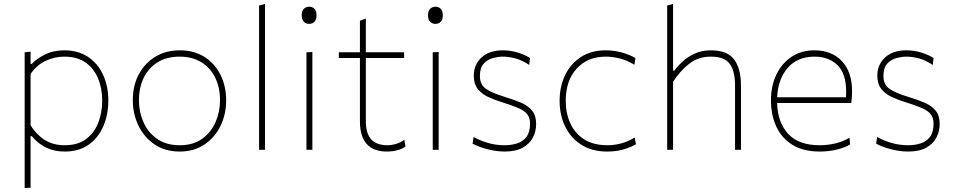

<svg xmlns="http://www.w3.org/2000/svg" viewBox="-20 -759 4839 973"><path d="M105 194V-494L135 -497V-435H141Q163 -460 206.5 -482Q250 -504 306 -504Q375.5 -504 425.5 -471Q475.5 -438 502.2 -380.2Q529 -322.5 529 -249Q529 -179.5 504.2 -120.8Q479.5 -62 430.2 -26.5Q381 9 308 9Q255 9 213.5 -11.2Q172 -31.5 141 -69H135V192ZM308 -23Q375 -23 417 -55Q459 -87 478.5 -138.5Q498 -190 498 -249Q498 -310.5 477.2 -361Q456.5 -411.5 414 -441.8Q371.5 -472 306 -472Q256 -472 210.5 -450.2Q165 -428.5 135 -384V-124Q165 -76 207.2 -49.5Q249.5 -23 308 -23Z M891 9Q816.5 9 763.2 -27.2Q710 -63.5 681.5 -122.8Q653 -182 653 -251Q653 -325 683.2 -382Q713.5 -439 767.2 -471.5Q821 -504 891 -504Q963 -504 1015.8 -470.8Q1068.5 -437.5 1097.2 -380.2Q1126 -323 1126 -251Q1126 -178.5 1096.8 -119.5Q1067.5 -60.5 1014.5 -25.8Q961.5 9 891 9ZM891 -23Q959.5 -23 1004.8 -55.8Q1050 -88.5 1072.5 -140.5Q1095 -192.5 1095 -251Q1095 -316.5 1070.2 -366.2Q1045.5 -416 999.8 -444Q954 -472 891 -472Q823.5 -472 777.2 -442.5Q731 -413 707.5 -362.8Q684 -312.5 684 -251Q684 -192.5 706.8 -140.5Q729.5 -88.5 775.5 -55.8Q821.5 -23 891 -23Z M1293 0V-731L1323 -739V0Z M1533 0V-494L1563 -495.5V0ZM1546 -638Q1530.5 -638 1519.8 -649Q1509 -660 1509 -681Q1509 -703.5 1519.8 -714.2Q1530.5 -725 1547 -725Q1563.5 -725 1573.8 -714Q1584 -703 1584 -681Q1584 -660 1573.8 -649Q1563.5 -638 1546 -638Z M1941 9Q1804 9 1804 -145V-465H1697V-494H1804V-654L1834 -665V-494H2028V-465H1834V-143Q1834 -23 1943 -23Q1964 -23 1988 -30Q2012 -37 2029 -51L2035 -17Q2022.5 -6.5 1997.2 1.2Q1972 9 1941 9Z M2173 0V-494L2203 -495.5V0ZM2186 -638Q2170.5 -638 2159.8 -649Q2149 -660 2149 -681Q2149 -703.5 2159.8 -714.2Q2170.5 -725 2187 -725Q2203.5 -725 2213.8 -714Q2224 -703 2224 -681Q2224 -660 2213.8 -649Q2203.5 -638 2186 -638Z M2537 9Q2496 9 2451 -2.5Q2406 -14 2375 -31L2380 -65Q2414.5 -45.5 2454.5 -34.2Q2494.5 -23 2537 -23Q2572 -23 2601.2 -32.5Q2630.5 -42 2648.2 -65.8Q2666 -89.5 2666 -133Q2666 -161.5 2652.2 -179.5Q2638.5 -197.5 2606 -211.8Q2573.5 -226 2518 -243Q2482.5 -254 2451.2 -269Q2420 -284 2400.5 -309Q2381 -334 2381 -375Q2381 -432 2420.5 -468Q2460 -504 2528 -504Q2567 -504 2603.5 -492.8Q2640 -481.5 2666 -465L2662 -430Q2624 -455 2590.2 -463.5Q2556.5 -472 2528 -472Q2505.5 -472 2478.5 -465Q2451.5 -458 2431.8 -437Q2412 -416 2412 -374Q2412 -331.5 2441.2 -310Q2470.5 -288.5 2538 -268Q2584 -254 2620 -238.8Q2656 -223.5 2676.5 -198.5Q2697 -173.5 2697 -130Q2697 -93 2680.2 -61.2Q2663.5 -29.5 2628.2 -10.2Q2593 9 2537 9Z M3058 9Q2980.5 9 2926.5 -25.2Q2872.5 -59.5 2844.2 -117.8Q2816 -176 2816 -248Q2816 -320.5 2844 -378.5Q2872 -436.5 2924.2 -470.2Q2976.5 -504 3049 -504Q3092 -504 3131.8 -492.8Q3171.5 -481.5 3200 -465L3195 -431Q3154 -455 3117.5 -463.5Q3081 -472 3050 -472Q2958 -472 2902.5 -411.5Q2847 -351 2847 -248Q2847 -185 2870.2 -134Q2893.5 -83 2940.2 -53Q2987 -23 3058 -23Q3093.5 -23 3128.8 -32.5Q3164 -42 3196 -62L3203 -28Q3180 -14 3142.2 -2.5Q3104.5 9 3058 9Z M3361 0V-731L3391 -739V-401H3397Q3412 -422 3437.8 -446Q3463.5 -470 3499.8 -487Q3536 -504 3583 -504Q3665.5 -504 3700.2 -457.8Q3735 -411.5 3735 -326V0H3705V-326Q3705 -398 3678.5 -435Q3652 -472 3582 -472Q3517.5 -472 3471.2 -434.8Q3425 -397.5 3391 -345V0Z M4134 9Q4051 9 3996.2 -24.8Q3941.5 -58.5 3914.2 -117.2Q3887 -176 3887 -251Q3887 -324.5 3914.8 -381.8Q3942.5 -439 3992 -471.5Q4041.5 -504 4107 -504Q4195 -504 4246.5 -449.2Q4298 -394.5 4298 -297Q4298 -262.5 4294 -237H3918Q3921 -138.5 3974 -80.8Q4027 -23 4134 -23Q4174 -23 4212.2 -32Q4250.5 -41 4285 -61L4288 -27Q4259.5 -10 4219 -0.5Q4178.5 9 4134 9ZM4108 -472Q4020 -472 3971 -414Q3922 -356 3918.5 -266H4267Q4268 -273.5 4268 -281Q4268 -288 4268 -295Q4268 -386 4224 -429Q4180 -472 4108 -472Z M4582 9Q4541 9 4496 -2.5Q4451 -14 4420 -31L4425 -65Q4459.5 -45.5 4499.5 -34.2Q4539.5 -23 4582 -23Q4617 -23 4646.2 -32.5Q4675.5 -42 4693.2 -65.8Q4711 -89.5 4711 -133Q4711 -161.5 4697.2 -179.5Q4683.5 -197.5 4651 -211.8Q4618.5 -226 4563 -243Q4527.5 -254 4496.2 -269Q4465 -284 4445.5 -309Q4426 -334 4426 -375Q4426 -432 4465.5 -468Q4505 -504 4573 -504Q4612 -504 4648.5 -492.8Q4685 -481.5 4711 -465L4707 -430Q4669 -455 4635.2 -463.5Q4601.5 -472 4573 -472Q4550.5 -472 4523.5 -465Q4496.5 -458 4476.8 -437Q4457 -416 4457 -374Q4457 -331.5 4486.2 -310Q4515.5 -288.5 4583 -268Q4629 -254 4665 -238.8Q4701 -223.5 4721.5 -198.5Q4742 -173.5 4742 -130Q4742 -93 4725.2 -61.2Q4708.5 -29.5 4673.2 -10.2Q4638 9 4582 9Z"/></svg>

Font: Heraclito Thin
Style: Regular
Weight: 100
Designer: Kostas Bartsokas (font) & Cristiano Sobral (main changes)
Foundry: Kostas Bartsokas (font) & Cristiano Sobral (main changes)
Version: Version 1.00;July 8, 2020;FontCreator 13.0.0.2655 64-bit